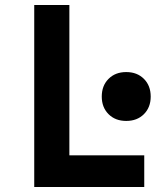

<svg xmlns="http://www.w3.org/2000/svg" viewBox="-20 -750 640 770"><path d="M117.3 0V-730H258.2V-127H558.5V0ZM486.2 -265Q442.4 -265 415.3 -292.2Q388.1 -319.4 388.1 -362.7Q388.1 -406.5 415.3 -433.7Q442.4 -461 486.2 -461Q530 -461 557.2 -433.7Q584.4 -406.5 584.4 -362.7Q584.4 -319.4 557.2 -292.2Q530 -265 486.2 -265Z"/></svg>

Font: JetBrains Mono
Style: Regular
Weight: 400
Monospace: yes
Designer: Philipp Nurullin, Konstantin Bulenkov
Foundry: JetBrains
Version: Version 2.305